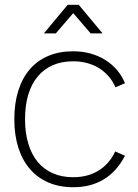

<svg xmlns="http://www.w3.org/2000/svg" viewBox="-20 -770 579 805"><path d="M264 -750H310L410 -630H360L287 -715L214 -630H164ZM287 15Q229.5 15 183.8 -4.5Q138 -24 106 -60.8Q74 -97.5 57 -150.5Q40 -203.5 40 -270Q40 -337 56.8 -390Q73.5 -443 105.2 -479.8Q137 -516.5 183 -535.8Q229 -555 287 -555Q324.5 -555 358.5 -545.8Q392.5 -536.5 420.8 -519Q449 -501.5 470.2 -476.8Q491.5 -452 504 -421L464 -404Q453 -430 435.2 -450.2Q417.5 -470.5 394.8 -484.5Q372 -498.5 344.8 -505.8Q317.5 -513 287 -513Q239 -513 201.5 -496.8Q164 -480.5 138 -449.2Q112 -418 98.5 -373Q85 -328 85 -270Q85 -212.5 98.8 -167.2Q112.5 -122 138.2 -91Q164 -60 201.5 -43.5Q239 -27 287 -27Q348 -27 393.2 -54.8Q438.5 -82.5 463 -135L504 -117Q470 -51.5 415.5 -18.2Q361 15 287 15Z"/></svg>

Font: Vela Sans ExtLt
Style: Regular
Weight: 200
Designer: Principal design: Mikhail Sharanda - project Manrope.
Design modification: Ravid Balaliev
Foundry: Mikhail Sharanda
Version: Version 1.001